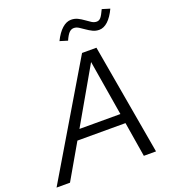

<svg xmlns="http://www.w3.org/2000/svg" viewBox="-204 -1024 1011 1141"><g transform="rotate(-20 301.5 -454.0)"><path d="M-44 0 372 -700H463L585 0H508L472 -220H168L41 0ZM203 -281H462L404 -631ZM319 -797 270 -812Q293 -859 320.6 -883.5Q348.1 -908 377.3 -908Q400 -908 419.1 -898.6Q438.1 -889.1 455.1 -876.6Q472 -864 487.3 -854.5Q502.7 -845 518 -845Q533.3 -845 544.2 -857.5Q555 -870 571 -905L620 -890Q598 -843 571.4 -818.5Q544.8 -794 516 -794Q493.8 -794 474.8 -803.4Q455.8 -812.9 438.9 -824.9Q422 -837 406.7 -846.5Q391.3 -856 376 -856Q359.2 -856 346.1 -842.5Q333 -829 319 -797Z"/></g></svg>

Font: Red Hat Text VF
Style: Italic
Weight: 300
Italic angle: -12°
Designer: Pentagram, MCKL
Foundry: Pentagram, MCKL
Version: Version 1.023